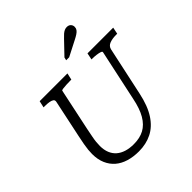

<svg xmlns="http://www.w3.org/2000/svg" viewBox="-245 -1121 1320 1320"><g transform="rotate(-45 415.5 -461.0)"><path d="M212 -344Q205 -308 200 -283Q195 -258 193 -238Q191 -218 191 -199Q191 -161 203 -131.5Q215 -102 237.5 -82.5Q260 -63 292 -53Q324 -43 365 -43Q424 -43 466 -65.5Q508 -88 537 -137.5Q566 -187 582 -267L662 -640Q664 -647 651 -651.5Q638 -656 618 -658.5Q598 -661 580 -661H571L581 -710H831L821 -661H810Q773 -661 747 -651Q721 -641 715 -615L639 -262Q618 -162 578 -100.5Q538 -39 481.5 -11Q425 17 355 17Q301 17 256.5 3.5Q212 -10 180.5 -37Q149 -64 131.5 -104.5Q114 -145 114 -198Q114 -217 116 -238Q118 -259 123 -286.5Q128 -314 136 -352L194 -626Q197 -641 187 -648Q177 -655 159 -658Q141 -661 116 -661H105L116 -710H386L375 -661H366Q347 -661 326.5 -660Q306 -659 292 -657Q278 -655 277 -651ZM539 -896Q552 -910 563 -919.5Q574 -929 585 -934Q596 -939 608 -939Q627 -939 637.5 -928Q648 -917 648 -901Q648 -887 640.5 -876.5Q633 -866 618.5 -856.5Q604 -847 584 -837L473 -780H444L449 -802Z"/></g></svg>

Font: Roboto Serif Light
Style: Italic
Weight: 300
Italic angle: -10°
Version: Version 1.007